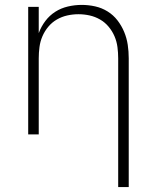

<svg xmlns="http://www.w3.org/2000/svg" viewBox="-20 -548 640 783"><path d="M462 215V-310Q462 -333 459 -356Q456 -379 447 -400Q438 -421 423 -439Q408 -457 388 -468.5Q368 -480 345.5 -485Q323 -490 300 -490Q277 -490 254.5 -485Q232 -480 212 -468.5Q192 -457 177 -439Q162 -421 153 -400Q144 -379 141 -356Q138 -333 138 -310V0H95V-520H138V-413Q148 -440 165 -462.5Q182 -485 205.5 -500Q229 -515 257 -521.5Q285 -528 313 -528Q341 -528 368 -522Q395 -516 418.5 -501.5Q442 -487 459 -465Q476 -443 486.5 -417.5Q497 -392 501 -365Q505 -338 505 -310V215Z"/></svg>

Font: Iosevka Aile Extralight
Style: Regular
Weight: 200
Designer: Belleve Invis
Foundry: Belleve Invis
Version: Version 31.1.0; ttfautohint (v1.8.4)